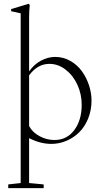

<svg xmlns="http://www.w3.org/2000/svg" viewBox="-20 -746 547 1011"><path d="M23.4 244.6V225.1L88.9 217.8V-675.8L38.6 -687V-698.2L130.9 -726.1L136.7 -719.7Q133.3 -687.5 133.3 -657.7V-370.1Q159.7 -407.7 196.5 -427Q233.4 -446.3 270.5 -446.3Q313.5 -446.3 350.3 -425.3Q387.2 -404.3 411.1 -371.1Q435.1 -337.9 448.5 -297.4Q461.9 -256.8 461.9 -216.8Q461.9 -165.5 444.3 -122.1Q426.8 -78.6 397.2 -49.6Q367.7 -20.5 329.6 -4.4Q291.5 11.7 250.5 11.7Q192.4 11.7 133.3 -18.6V217.8L210 225.1V244.6ZM240.2 -409.7Q177.2 -409.7 133.3 -349.1V-82.5Q150.4 -49.3 188 -29.1Q225.6 -8.8 266.6 -8.8Q332 -8.8 371.1 -61Q410.2 -113.3 410.2 -194.3Q410.2 -250 387.7 -299.3Q365.2 -348.6 325.7 -379.2Q286.1 -409.7 240.2 -409.7Z"/></svg>

Font: Elstob ExtraLight
Style: Regular
Weight: 200
Designer: Peter S. Baker
Version: Version 1.015